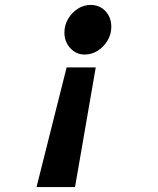

<svg xmlns="http://www.w3.org/2000/svg" viewBox="-20 -550 640 778"><path d="M368 -277 284 208H128L250 -277ZM347 -530Q384 -530 407.5 -504.7Q431 -479.4 431 -441Q431 -411.4 415.8 -385.8Q400.6 -360.1 376.2 -344.6Q351.9 -329 323 -329Q288.5 -329 264.7 -355Q241 -381 241 -418Q241 -448.2 256 -473.6Q271 -499 295 -514.5Q319 -530 347 -530Z"/></svg>

Font: Red Hat Mono
Style: Italic
Weight: 400
Italic angle: -12°
Monospace: yes
Designer: Pentagram, MCKL
Foundry: MCKL
Version: Version 1.030